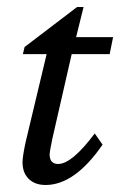

<svg xmlns="http://www.w3.org/2000/svg" viewBox="-20 -525 346 553"><path d="M275.4 -108.4Q195.3 7.8 111.3 7.8Q80.6 7.8 62.7 -9.8Q44.9 -27.3 44.9 -57.6Q44.9 -74.2 53.7 -115.2L114.3 -369.1H45.9L50.8 -389.6L202.1 -504.9H220.7L199.2 -418H305.7L295.9 -369.1H186.5L130.9 -126Q123 -88.4 123 -80.1Q123 -52.7 147.5 -52.7Q187 -52.7 252.9 -140.6Z"/></svg>

Font: Crimson Pro
Style: Italic
Weight: 400
Italic angle: -12°
Designer: Jacques Le Bailly
Foundry: Baron von Fonthausen
Version: Version 1.003